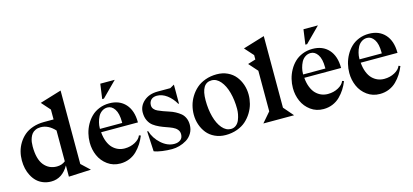

<svg xmlns="http://www.w3.org/2000/svg" viewBox="-61 -1156 3478 1617"><g transform="rotate(-15 1678.0 -348.0)"><path d="M382.8 -125V-394Q326.2 -455.1 259.8 -455.1Q234.4 -455.1 215.1 -446.3Q195.8 -437.5 184.3 -423.6Q172.9 -409.7 165.8 -390.6Q158.7 -371.6 156.2 -353.8Q153.8 -335.9 153.8 -315.9Q153.8 -205.6 196.5 -152.8Q239.3 -100.1 308.1 -100.1Q351.6 -100.1 382.8 -125ZM577.1 0 382.8 8.8V-88.9Q326.2 9.8 230 9.8Q191.9 9.8 159.7 -3.2Q127.4 -16.1 104.7 -38.3Q82 -60.5 66.2 -90.6Q50.3 -120.6 42.7 -154.5Q35.2 -188.5 35.2 -225.1Q35.2 -264.6 44.9 -302.2Q54.7 -339.8 75.7 -374Q96.7 -408.2 127 -434.1Q157.2 -460 201.7 -475.1Q246.1 -490.2 298.8 -490.2H382.8V-576.2L314.9 -652.8L502.9 -710V-69.8Z M739.7 -312H933.6V-320.8Q933.6 -395.5 908.4 -432.9Q883.3 -470.2 846.7 -470.2Q819.8 -470.2 798.1 -455.3Q776.4 -440.4 764.4 -417Q752.4 -393.6 746.1 -368.2Q739.7 -342.8 739.7 -318.8ZM1063.5 -283.2H1062.5V-282.2H741.7Q745.6 -235.4 760 -199.5Q774.4 -163.6 795.9 -142.1Q817.4 -120.6 843.5 -109.9Q869.6 -99.1 899.9 -99.1Q950.2 -99.1 990.5 -121.1Q1030.8 -143.1 1042.5 -174.8L1057.6 -168.9Q1043 -132.3 1023.2 -101.6Q1003.4 -70.8 976.1 -43.7Q948.7 -16.6 911.6 -1.2Q874.5 14.2 831.5 14.2Q768.6 14.2 720.9 -20.5Q673.3 -55.2 649.9 -108.4Q626.5 -161.6 626.5 -223.1Q626.5 -262.7 636 -301.5Q645.5 -340.3 665.3 -376.2Q685.1 -412.1 713.4 -439.7Q741.7 -467.3 782 -483.6Q822.3 -500 869.6 -500Q959 -500 1010.5 -443.1Q1062 -386.2 1062.5 -285.2ZM966.8 -679.2 837.9 -549.8H822.8L840.8 -679.2Z M1118.2 -189H1126.5Q1146.5 -123 1200 -75.4Q1253.4 -27.8 1313.5 -27.8Q1346.2 -27.8 1367.2 -44.2Q1388.2 -60.5 1388.2 -92.8Q1388.2 -116.7 1373.5 -133.8Q1358.9 -150.9 1335.4 -161.4Q1312 -171.9 1283.9 -181.4Q1255.9 -190.9 1227.5 -203.6Q1199.2 -216.3 1175.8 -233.6Q1152.3 -251 1137.7 -281Q1123 -311 1123 -351.1Q1123 -408.7 1169.4 -449.5Q1215.8 -490.2 1290 -490.2H1400.4L1437.5 -511.2V-345.2L1431.2 -346.2Q1402.8 -396 1361.1 -427Q1319.3 -458 1273.4 -458Q1240.7 -457.5 1222.9 -439.7Q1205.1 -421.9 1205.1 -392.1Q1205.1 -374 1216.8 -359.6Q1228.5 -345.2 1247.8 -336.7Q1267.1 -328.1 1291.7 -318.8Q1316.4 -309.6 1342.3 -301.5Q1368.2 -293.5 1392.8 -280.3Q1417.5 -267.1 1436.8 -251.2Q1456.1 -235.4 1467.8 -209.5Q1479.5 -183.6 1479.5 -150.9Q1479.5 -109.4 1460.2 -77.1Q1440.9 -44.9 1410.6 -26.6Q1380.4 -8.3 1347.7 0.7Q1314.9 9.8 1283.2 9.8Q1241.7 9.8 1198 3.9Q1154.3 -2 1127.4 -13.2Z M2023.9 -267.1Q2023.9 -227.5 2013.7 -188.5Q2003.4 -149.4 1981.2 -113Q1959 -76.7 1927.7 -48.8Q1896.5 -21 1850.6 -4.4Q1804.7 12.2 1751 12.2Q1699.7 12.2 1657.5 -7.6Q1615.2 -27.3 1588.6 -60.5Q1562 -93.8 1547.9 -135.5Q1533.7 -177.2 1533.7 -223.1Q1533.7 -262.7 1543.9 -301.8Q1554.2 -340.8 1576.4 -377Q1598.6 -413.1 1630.1 -440.9Q1661.6 -468.8 1707.5 -485.4Q1753.4 -502 1807.1 -502Q1858.9 -502 1900.9 -482.2Q1942.9 -462.4 1969.2 -429.4Q1995.6 -396.5 2009.8 -354.7Q2023.9 -313 2023.9 -267.1ZM1752.9 -463.9Q1661.1 -463.9 1661.1 -314Q1661.1 -235.8 1678.7 -170.4Q1696.3 -105 1729.7 -65.4Q1763.2 -25.9 1805.7 -25.9Q1832 -25.9 1851.3 -41.5Q1870.6 -57.1 1880.4 -81.8Q1890.1 -106.4 1894.5 -130.1Q1898.9 -153.8 1898.9 -175.8Q1898.9 -253.9 1881.1 -319.3Q1863.3 -384.8 1829.6 -424.3Q1795.9 -463.9 1752.9 -463.9Z M2154.8 -85.9V-439.9L2086.4 -517.1L2154.8 -538.1V-576.2L2086.4 -652.8L2274.4 -710V-85.9L2348.6 0H2080.6Z M2511.2 -312H2705.1V-320.8Q2705.1 -395.5 2679.9 -432.9Q2654.8 -470.2 2618.2 -470.2Q2591.3 -470.2 2569.6 -455.3Q2547.9 -440.4 2535.9 -417Q2523.9 -393.6 2517.6 -368.2Q2511.2 -342.8 2511.2 -318.8ZM2835 -283.2H2834V-282.2H2513.2Q2517.1 -235.4 2531.5 -199.5Q2545.9 -163.6 2567.4 -142.1Q2588.9 -120.6 2615 -109.9Q2641.1 -99.1 2671.4 -99.1Q2721.7 -99.1 2762 -121.1Q2802.2 -143.1 2814 -174.8L2829.1 -168.9Q2814.5 -132.3 2794.7 -101.6Q2774.9 -70.8 2747.6 -43.7Q2720.2 -16.6 2683.1 -1.2Q2646 14.2 2603 14.2Q2540 14.2 2492.4 -20.5Q2444.8 -55.2 2421.4 -108.4Q2397.9 -161.6 2397.9 -223.1Q2397.9 -262.7 2407.5 -301.5Q2417 -340.3 2436.8 -376.2Q2456.5 -412.1 2484.9 -439.7Q2513.2 -467.3 2553.5 -483.6Q2593.8 -500 2641.1 -500Q2730.5 -500 2782 -443.1Q2833.5 -386.2 2834 -285.2ZM2738.3 -679.2 2609.4 -549.8H2594.2L2612.3 -679.2Z M3002.9 -312H3196.8V-320.8Q3196.8 -395.5 3171.6 -432.9Q3146.5 -470.2 3109.9 -470.2Q3083 -470.2 3061.3 -455.3Q3039.6 -440.4 3027.6 -417Q3015.6 -393.6 3009.3 -368.2Q3002.9 -342.8 3002.9 -318.8ZM3326.7 -283.2H3325.7V-282.2H3004.9Q3008.8 -235.4 3022.9 -199.5Q3037.1 -163.6 3058.6 -142.1Q3080.1 -120.6 3106.2 -109.9Q3132.3 -99.1 3162.6 -99.1Q3212.9 -99.1 3253.4 -121.1Q3293.9 -143.1 3305.7 -174.8L3320.8 -168.9Q3306.2 -132.3 3286.4 -101.6Q3266.6 -70.8 3239.3 -43.7Q3211.9 -16.6 3174.8 -1.2Q3137.7 14.2 3094.7 14.2Q3031.7 14.2 2984.1 -20.5Q2936.5 -55.2 2913.1 -108.4Q2889.6 -161.6 2889.6 -223.1Q2889.6 -262.7 2899.2 -301.5Q2908.7 -340.3 2928.5 -376.2Q2948.2 -412.1 2976.6 -439.7Q3004.9 -467.3 3045.2 -483.6Q3085.4 -500 3132.8 -500Q3222.2 -500 3273.7 -443.1Q3325.2 -386.2 3325.7 -285.2Z"/></g></svg>

Font: Bluu Next
Style: Bold
Weight: 700
Designer: Jean-Baptiste Morizot, Igor Stepanchenko (Cyrillic)
Foundry: Igor Stepanchenko
Version: Version 1.005